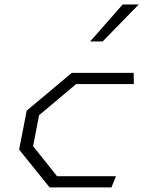

<svg xmlns="http://www.w3.org/2000/svg" viewBox="-20 -818 660 838"><path d="M196.5 0H466.5L486 -49H229L124.5 -180L150.5 -315L312 -451H564L563.5 -500H293.5L96.5 -335L63.5 -165ZM373.5 -637 515.5 -798.5H585.5L428 -637Z"/></svg>

Font: Monaspace Krypton ExtraLight
Style: Italic
Weight: 200
Italic angle: -11°
Designer: Riley Cran & the Lettermatic Team
Foundry: Lettermatic
Version: Version 1.101 (Monaspace Krypton)